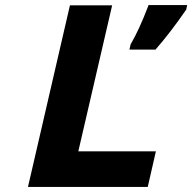

<svg xmlns="http://www.w3.org/2000/svg" viewBox="-20 -735 756 755"><path d="M561 0H90L255 -714H421L288 -140H593ZM494 -562 495 -563Q527 -618 562 -709L564 -715H716L712 -696L710 -694Q650 -607 594 -543L592 -540H489Z"/></svg>

Font: Passageway
Style: BdIt
Weight: 700
Foundry: Ascender Corporation
Version: Version 1.11